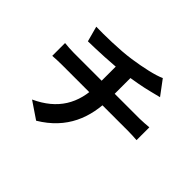

<svg xmlns="http://www.w3.org/2000/svg" viewBox="-183 -1051 1366 1366"><g transform="rotate(45 500.0 -368.0)"><path d="M152.7 -718 184.1 -602.3C271.4 -604.1 418.9 -608.7 532.8 -624.2C609.8 -635 689.3 -648.7 751.1 -664.8C768 -668.8 794 -675.7 828.2 -684.1L745.9 -794.3C695.6 -770.6 594.3 -748.5 493.8 -733.8C383.7 -717.7 229 -716.1 152.7 -718ZM196 -28.6 323.2 57.5C516.5 -58.6 582.9 -229.8 582.9 -431.1C582.9 -431.1 582.9 -564.2 582.9 -650L451.5 -635.2C451.5 -493.9 451.5 -428.8 451.5 -428.8C451.5 -241 372.4 -109.8 196 -28.6ZM77.9 -478.9V-349.9C103.8 -351.9 140.9 -353.6 171.5 -353.6C230.8 -353.6 774.7 -353.6 837.9 -353.6C865.4 -353.6 898.8 -351.9 926 -349.9V-478.7C903.6 -476.7 856.6 -473.3 835.3 -473.3C768.2 -473.3 233.2 -473.3 170.3 -473.3C139 -473.3 105.1 -476.1 77.9 -478.9Z"/></g></svg>

Font: Source Han Sans JP VF
Style: Regular
Weight: 250
Designer: Ryoko NISHIZUKA 西塚涼子 (kana, bopomofo & ideographs); Paul D. Hunt (Latin, Greek & Cyrillic); Sandoll Communications 산돌커뮤니
Foundry: Adobe
Version: Version 2.004;hotconv 1.0.118;makeotfexe 2.5.65603